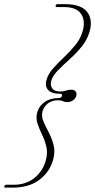

<svg xmlns="http://www.w3.org/2000/svg" viewBox="-70 -750 446 900"><path d="M220.5 -300.5Q223 -310.5 211.5 -310.5Q171 -310.5 155.2 -328.8Q139.5 -347 148 -376Q156 -403.5 179 -429.5Q202 -455.5 230.5 -482.2Q259 -509 283.2 -538.8Q307.5 -568.5 317.5 -604Q331.5 -653.5 309.8 -685.2Q288 -717 229 -717H196.5Q189 -717 191 -724Q192.5 -730.5 200.5 -730.5H234.5Q310 -730.5 338 -694.8Q366 -659 350 -602Q339 -563.5 312.8 -531.2Q286.5 -499 256 -471.8Q225.5 -444.5 201.5 -420Q177.5 -395.5 170.5 -372Q164.5 -350 175 -335.5Q185.5 -321 213 -321Q227 -321 238.2 -325.2Q249.5 -329.5 263 -329.5Q279 -329.5 285 -320.5Q291 -311.5 287.5 -300.5Q284.5 -289.5 273.2 -280.5Q262 -271.5 246.5 -271.5Q233 -271.5 224.2 -275.8Q215.5 -280 201.5 -280Q174 -280 155 -265.5Q136 -251 129.5 -229Q123 -205.5 133.5 -181.2Q144 -157 158.5 -129.5Q173 -102 181.2 -70Q189.5 -38 178.5 1Q162 57.5 113.8 93.5Q65.5 129.5 -10.5 129.5H-44Q-52.5 129.5 -49.5 122.5Q-48 116 -39.5 116H-6.5Q52 116 91.2 84.2Q130.5 52.5 144.5 2.5Q154.5 -33 147.2 -62.8Q140 -92.5 127 -119.2Q114 -146 105.5 -171.8Q97 -197.5 105 -225Q113.5 -254 139.8 -272.2Q166 -290.5 206 -290.5Q217.5 -290.5 220.5 -300.5Z"/></svg>

Font: Fraunces 72pt S000 Thin
Style: Italic
Weight: 100
Italic angle: -16°
Version: Version 1.000; ttfautohint (v1.8.3)